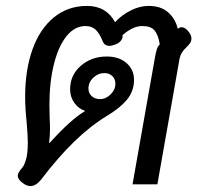

<svg xmlns="http://www.w3.org/2000/svg" viewBox="-20 -623 677 649"><path d="M504 -430Q507 -446 510 -456Q513 -466 520 -473Q515 -505 502.5 -520Q490 -535 461 -535Q429 -535 394 -504Q396 -497 390.5 -488Q385 -479 371 -473Q358 -468 350 -468Q333 -468 327 -484Q317 -509 304 -522Q291 -535 269 -535Q233 -535 205.5 -501.5Q178 -468 162.5 -407Q147 -346 147 -267L148 -221Q149 -208 149 -185Q149 -164 146 -140H148Q219 -219 268 -248Q246 -255 231.5 -275Q217 -295 217 -321Q217 -369 253 -400.5Q289 -432 341 -432Q382 -432 407.5 -410Q433 -388 433 -353Q433 -315 409.5 -286.5Q386 -258 344 -233Q285 -197 230.5 -144Q176 -91 119 -16Q101 6 83 6Q70 6 56 -5Q40 -17 40 -29Q40 -39 55 -56Q61 -62 67.5 -82.5Q74 -103 74 -141Q74 -163 70 -211Q65 -256 65 -296Q65 -387 90 -456.5Q115 -526 162.5 -564.5Q210 -603 274 -603Q339 -603 369 -548Q391 -572 421.5 -587.5Q452 -603 483 -603Q523 -603 547.5 -582Q572 -561 581 -526Q588 -531 594 -531Q604 -531 614 -520Q627 -506 627 -494Q627 -484 623 -478Q619 -472 610 -463Q591 -446 587 -425L512 0H428ZM370 -340Q370 -356 359.5 -366Q349 -376 333 -376Q312 -376 295.5 -360.5Q279 -345 279 -324Q279 -308 290 -298Q301 -288 318 -288Q338 -288 354 -304Q370 -320 370 -340Z"/></svg>

Font: Niramit
Style: Italic
Weight: 400
Italic angle: -10°
Version: Version 1.000; ttfautohint (v1.6)